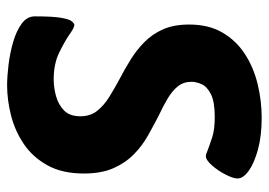

<svg xmlns="http://www.w3.org/2000/svg" viewBox="-128 -620 756 540"><g transform="rotate(90 250.0 -350.0)"><path d="M311 -708Q362 -708 400.5 -697.5Q439 -687 460.5 -671.5Q482 -656 482 -640Q482 -628 471 -606.5Q460 -585 445 -568Q430 -551 419 -551Q415 -551 410.5 -553Q406 -555 400 -557Q387 -562 365.5 -569Q344 -576 309 -576Q266 -576 244.5 -565Q223 -554 216.5 -538.5Q210 -523 210 -511Q210 -488 223 -472Q236 -456 258 -443Q280 -430 306 -418Q333 -404 361.5 -388Q390 -372 414 -348.5Q438 -325 453 -291Q468 -257 468 -208Q468 -147 445 -105.5Q422 -64 385 -39Q348 -14 304.5 -3Q261 8 220 8Q195 8 162 4Q129 0 98 -9Q67 -18 46.5 -33Q26 -48 26 -70Q26 -120 30 -143.5Q34 -167 40 -174Q46 -181 50 -181Q55 -181 62 -177Q69 -173 79 -166Q98 -153 129 -138Q160 -123 204 -123Q226 -123 250 -129.5Q274 -136 290.5 -152Q307 -168 307 -198Q307 -226 292 -245Q277 -264 253 -279Q229 -294 201 -309Q174 -323 147.5 -339.5Q121 -356 98.5 -378Q76 -400 62.5 -430.5Q49 -461 49 -504Q49 -559 71.5 -597.5Q94 -636 131.5 -660.5Q169 -685 216 -696.5Q263 -708 311 -708Z"/></g></svg>

Font: Asap VF Beta
Style: Italic
Weight: 400
Italic angle: -6°
Designer: Pablo Cosgaya
Foundry: Pablo Cosgaya
Version: Version 1.007